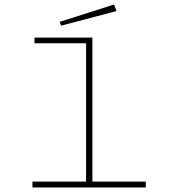

<svg xmlns="http://www.w3.org/2000/svg" viewBox="-20 -832 790 852"><path d="M124 0V-26H362V-640H133V-665H390V-26H627V0ZM251 -718 245 -735 486 -812 497 -783Z"/></svg>

Font: Inconsolata ExtraExpanded ExtraLight
Style: Regular
Weight: 200
Width: 8
Monospace: yes
Designer: Raph Levien, Cyreal, Brenton Simpson
Foundry: Raph Levien, Cyreal, Google
Version: Version 3.100; ttfautohint (v1.8.4.7-5d5b)